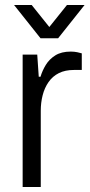

<svg xmlns="http://www.w3.org/2000/svg" viewBox="-20 -743 357 763"><path d="M70 0V-526H128L134 -438H141Q148 -462 162 -485Q176 -508 200 -523Q224 -538 261 -538Q275 -538 287 -535.5Q299 -533 305 -531V-465H274Q239 -465 214 -452.5Q189 -440 173 -417Q157 -394 149.5 -364.5Q142 -335 142 -303V0ZM36 -723H106L195 -612H157L246 -723H316L211 -591H141Z"/></svg>

Font: Archivo SemiBold Light
Style: Regular
Weight: 300
Version: Version 2.001